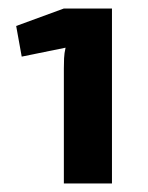

<svg xmlns="http://www.w3.org/2000/svg" viewBox="-20 -791 348 451"><path d="M243 -771V-360H130V-630Q130 -642 130.5 -654Q131 -666 134 -679L31 -658L18 -730L130 -771Z"/></svg>

Font: Exo 2
Style: Bold
Weight: 700
Designer: Natanael Gama
Foundry: Natanael Gama
Version: Version 2.010